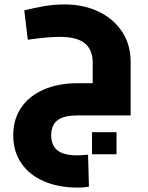

<svg xmlns="http://www.w3.org/2000/svg" viewBox="-20 -523 672 870"><path d="M397 176V76H508V176ZM332 327Q245 327 179 298.5Q113 270 76.5 216.5Q40 163 40 90Q40 17 76.5 -36Q113 -89 179 -117.5Q245 -146 332 -146H400V-241Q400 -297 364.5 -326.5Q329 -356 250 -356Q227 -356 190.5 -353Q154 -350 106 -343L90 -476Q138 -488 183 -495.5Q228 -503 271 -503Q358 -503 425.5 -471Q493 -439 532.5 -380.5Q572 -322 572 -241V0H332Q269 0 240.5 22Q212 44 212 90Q212 136 240.5 158.5Q269 181 332 181Q341 181 352.5 180Q364 179 379 178L383 323Q372 325 358.5 326Q345 327 332 327Z"/></svg>

Font: Cairo Play Black
Style: Regular
Weight: 900
Version: Version 3.119